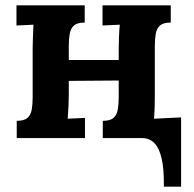

<svg xmlns="http://www.w3.org/2000/svg" viewBox="-20 -520 729 723"><path d="M299 -435Q271 -435 258.5 -424Q246 -413 242.5 -393Q239 -373 239 -346V-161Q239 -147 238 -121.5Q237 -96 235 -73L300 -76V0H43V-65Q71 -65 83.5 -76Q96 -87 99.5 -107.5Q103 -128 103 -154V-339Q103 -353 104 -379Q105 -405 106 -427L42 -424V-500H299ZM623 -435Q595 -435 582.5 -424Q570 -413 566.5 -393Q563 -373 563 -346V-161Q563 -147 562.5 -121.5Q562 -96 560 -73L625 0H367V-65Q395 -65 407.5 -76Q420 -87 423.5 -107.5Q427 -128 427 -154V-339Q427 -353 428 -379Q429 -405 431 -427L366 -424V-500H623ZM597 183Q598 116 588.5 76Q579 36 560.5 18Q542 0 516 0L560 -73L662 -78V183ZM181 -294H455V-217L181 -215Z"/></svg>

Font: Lora
Style: Weight 700
Weight: 700
Designer: Olga Karpushina, Alexei Vanyashin (Cyrillic)
Foundry: Cyreal
Version: Version 3.001